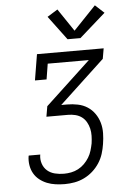

<svg xmlns="http://www.w3.org/2000/svg" viewBox="-63 -1024 726 1070"><g transform="rotate(-5 300.0 -489.0)"><path d="M256 0Q230 0 204.5 -3.5Q179 -7 156.5 -16Q134 -25 115 -40Q96 -55 84 -76Q72 -97 68 -122.5Q64 -148 68 -173Q69 -174 69 -175Q69 -176 69 -176H134Q134 -176 133.5 -175.5Q133 -175 133 -174Q129 -149 137 -125Q145 -101 163 -85.5Q181 -70 205.5 -64Q230 -58 256 -58Q276 -58 296.5 -62Q317 -66 336 -76Q355 -86 370.5 -101.5Q386 -117 397 -135Q408 -153 414 -173Q420 -193 424 -213Q427 -234 427.5 -255Q428 -276 423.5 -295.5Q419 -315 409 -332.5Q399 -350 383.5 -361.5Q368 -373 348 -378Q328 -383 307 -383H186L196 -441L449 -677H219L205 -590H140L164 -735H537L527 -677L274 -441H307Q337 -441 366.5 -435Q396 -429 420 -413.5Q444 -398 460.5 -374.5Q477 -351 485 -323Q493 -295 492.5 -264.5Q492 -234 487 -204Q483 -177 474.5 -150Q466 -123 450 -98.5Q434 -74 412 -54.5Q390 -35 364 -22.5Q338 -10 310.5 -5Q283 0 256 0ZM341 -803 241 -937 299 -973 384 -847 509 -978 559 -932 413 -803Z"/></g></svg>

Font: Iosevka Etoile Light Oblique
Style: Regular
Weight: 300
Italic angle: -9°
Designer: Belleve Invis
Foundry: Belleve Invis
Version: Version 15.5.2; ttfautohint (v1.8.4)